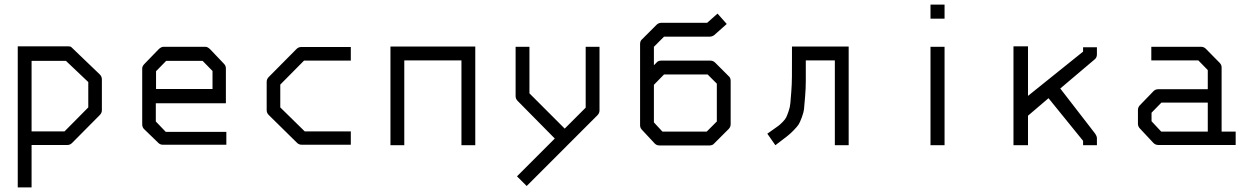

<svg xmlns="http://www.w3.org/2000/svg" viewBox="-20 -679 5440 833"><path d="M57 -478H277Q286 -478 290 -474L413 -356Q422 -347 422 -335V-201Q422 -189 413 -180L293 -59Q284 -50 273 -50H117V134H57ZM117 -415V-109H260L363 -213V-323L266 -415Z M656 -231V-152L699 -107H962V-51H687Q675 -51 667 -59L605 -119Q597 -127 597 -140V-382Q597 -392 607 -402L668 -465Q679 -476 690 -476H871Q881 -476 892 -465L951 -403Q960 -394 960 -383V-231ZM657 -293H902V-371L859 -415H701L657 -370Z M1502 -475V-416H1299L1196 -312V-213L1302 -109H1502V-51H1290Q1277 -51 1269 -59L1146 -180Q1137 -189 1137 -201V-324Q1137 -336 1146 -345L1266 -466Q1275 -475 1286 -475Z M1734 -49H1674V-477H2042V-49H1982V-417H1734Z M2387 -78 2226 -241Q2217 -250 2217 -262V-476H2277V-274L2430 -121L2521 -212V-476H2581V-200Q2581 -188 2572 -179L2265 128L2223 86Z M2817 -148 2854 -108H3046L3090 -152V-316L3050 -356H2861L2817 -311V-230ZM2765 -116Q2757 -124 2757 -136V-230V-324V-488Q2757 -502 2766 -509L2828 -571Q2837 -580 2849 -580H3048L3093 -620L3133 -575L3079 -527Q3070 -520 3059 -520H2861L2817 -476V-396L2828 -407Q2835 -416 2849 -416H3062Q3074 -416 3083 -407L3141 -349Q3150 -342 3150 -328V-140Q3150 -128 3141 -119L3079 -57Q3072 -48 3058 -48H2841Q2827.5 -48 2819 -58Z M3662 -49H3602V-417H3476Q3476 -360 3476 -328Q3476 -296 3473 -260.5Q3470 -225 3468.5 -208.5Q3467 -192 3458.8 -170Q3450.5 -148 3445.2 -139.5Q3440 -131 3423.8 -114.2Q3407.5 -97.5 3396 -88.8Q3384.5 -80 3358.5 -60Q3349 -53 3344 -49L3309 -99Q3317.5 -105 3332.5 -115.5Q3349.5 -127.5 3357 -133Q3364.5 -138.5 3375.8 -150Q3387 -161.5 3391 -169.8Q3395 -178 3401.2 -195.8Q3407.5 -213.5 3409 -231.5Q3410.5 -249.5 3413 -280.5Q3415.5 -311.5 3415.8 -346.2Q3416 -381 3416 -432V-477H3662Z M4017 -659H4078V-598H4017ZM4017 -476H4078V-49H4017Z M4440 -177V-49H4377V-478H4440V-263L4679 -455V-474H4739V-443Q4739 -429.5 4730 -422L4580 -295L4730 -101Q4739 -88.5 4739 -80V-49H4679V-68L4529 -253Z M5220 -108V-234H5019L4976 -190V-153L5018 -108ZM5280 -108H5341V-50H5005Q4993 -50 4984 -59L4926 -121Q4917 -130 4917 -142V-202Q4917 -214 4926 -223L4985 -284Q4993 -292 5006 -292H5220V-375L5179 -417H4975V-476H5191Q5203 -476 5212 -467L5271 -407Q5280 -398 5280 -387Z"/></svg>

Font: 3270 Nerd Font
Style: Regular
Weight: 400
Monospace: yes
Version: Version 3.0.1;Nerd Fonts 3.3.0